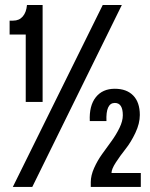

<svg xmlns="http://www.w3.org/2000/svg" viewBox="-20 -741 594 761"><path d="M82 -336.9V-604H18.1V-659.2H32.2Q56.2 -659.2 70.3 -675.8Q84.5 -692.4 86.9 -721.2H148.9V-336.9ZM30.8 0 387.2 -721.2H462.9L107.9 0ZM335.9 -261.2Q333 -321.8 359.6 -355.5Q386.2 -389.2 435.1 -389.2Q481.9 -389.2 508.1 -362.3Q534.2 -335.4 534.2 -285.2Q534.2 -251.5 516.6 -214.4Q499 -177.2 478 -150.9Q457 -124.5 439.5 -97.7Q421.9 -70.8 421.9 -55.2H471.2H538.1V0H339.8V-19Q339.8 -45.4 353 -75Q366.2 -104.5 384.8 -130.4Q403.3 -156.2 421.9 -181.6Q440.4 -207 453.6 -234.1Q466.8 -261.2 466.8 -284.2Q466.8 -333 435.1 -333Q398.9 -333 401.9 -261.2Z"/></svg>

Font: Lumene Sans Condensed
Style: Bold
Weight: 600
Width: 3
Designer: Deni Anggara
Version: Version 1.003;Glyphs 3.1.2 (3151)